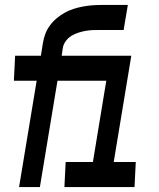

<svg xmlns="http://www.w3.org/2000/svg" viewBox="-20 -755 640 775"><path d="M57 0 128 -429H36L41 -530H145L153 -580Q156 -599 162.5 -617Q169 -635 181 -651.5Q193 -668 208.5 -681Q224 -694 241 -703.5Q258 -713 276.5 -719Q295 -725 314 -728.5Q333 -732 351.5 -733.5Q370 -735 389 -735H496L479 -634H384Q369 -634 354.5 -633.5Q340 -633 326 -630.5Q312 -628 297.5 -623.5Q283 -619 269.5 -611Q256 -603 246.5 -590.5Q237 -578 234 -564L229 -530H325L320 -429H212L141 0ZM240 0 245 -101H355L409 -429H320L325 -530H510L439 -101H528L523 0Z"/></svg>

Font: Iosevka Curly Extended Oblique
Style: Bold
Weight: 700
Width: 7
Italic angle: -9°
Monospace: yes
Designer: Belleve Invis
Foundry: Belleve Invis
Version: Version 11.1.0; ttfautohint (v1.8.3)